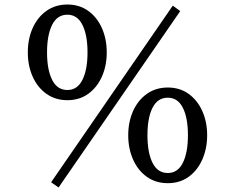

<svg xmlns="http://www.w3.org/2000/svg" viewBox="-20 -795 1040 849"><path d="M278 -352Q225 -352 185.5 -380Q146 -408 124.5 -456Q103 -504 103 -563Q103 -623 124.5 -671Q146 -719 185.5 -747Q225 -775 278 -775Q331 -775 370 -747Q409 -719 430.5 -671Q452 -623 452 -563Q452 -504 430.5 -456Q409 -408 370 -380Q331 -352 278 -352ZM722 15Q669 15 629.5 -13Q590 -41 568.5 -89.5Q547 -138 547 -197Q547 -256 568.5 -304Q590 -352 629.5 -380Q669 -408 722 -408Q775 -408 814 -380Q853 -352 874.5 -304Q896 -256 896 -197Q896 -138 874.5 -89.5Q853 -41 814 -13Q775 15 722 15ZM722 -30Q766 -30 788.5 -75Q811 -120 811 -197Q811 -274 788.5 -318.5Q766 -363 722 -363Q677 -363 654.5 -318.5Q632 -274 632 -197Q632 -120 654.5 -75Q677 -30 722 -30ZM278 -397Q322 -397 344.5 -442Q367 -487 367 -563Q367 -640 344.5 -685Q322 -730 278 -730Q233 -730 210.5 -685Q188 -640 188 -563Q188 -487 210.5 -442Q233 -397 278 -397ZM239 34 206 11 744 -770 777 -746Z"/></svg>

Font: Zen Old Mincho
Style: Regular
Weight: 400
Designer: Yoshimichi Ohira
Foundry: Positype
Version: Version 1.001